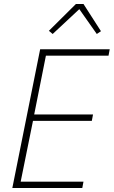

<svg xmlns="http://www.w3.org/2000/svg" viewBox="-20 -946 572 966"><path d="M42 0 182 -698H532L526 -666H211L152 -370H448L442 -338H146L84 -32H400L394 0ZM400 -926 488 -789 467 -775 379 -900 245 -775 226 -791 362 -926Z"/></svg>

Font: IBM Plex Sans Condensed ExtraLight
Style: Italic
Weight: 200
Width: 3
Italic angle: -11°
Designer: Mike Abbink, Paul van der Laan, Pieter van Rosmalen
Foundry: Bold Monday
Version: Version 1.3